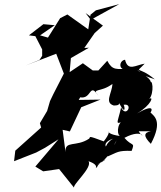

<svg xmlns="http://www.w3.org/2000/svg" viewBox="-20 -801 780 929"><path d="M360 -316 368 -330C425 -320 411 -405 456 -338C422 -377 466 -351 524 -395C522 -349 483 -304 532 -290C529 -293 578 -283 546 -324C590 -229 585 -286 578 -294C627 -303 591 -228 566 -281C547 -196 531 -196 594 -221C548 -224 542 -154 560 -143C457 -157 543 -194 482 -117C399 -148 420 -138 411 -130C348 -88 293 -123 297 -65L283 -173L318 -165L373 -282L466 -319L317 -317ZM151 -626 184 -562V-531L171 -511L104 -484L252 -541L289 -445C267 -400 243 -358 222 -312L208 -264L173 -205L179 -184L54 -72L48 -21L155 -63L198 -86L263 -127L151 5L189 28L266 17L339 108C326 96 430 9 408 -21C477 2 423 27 450 7C458 -20 537 -54 449 -3C494 -33 495 -29 544 -122C517 -48 448 -104 527 -130C497 -113 475 -78 501 -44C549 -64 549 -73 617 -71C634 -116 619 -90 582 -134C679 -186 682 -114 651 -166H711C674 -160 674 -141 710 -105C769 -216 725 -239 708 -257C714 -262 732 -303 643 -252C714 -294 724 -338 702 -322C727 -349 720 -434 699 -396C723 -405 701 -425 644 -462C674 -450 632 -449 729 -417C647 -486 632 -441 680 -493C636 -486 599 -454 585 -512C551 -507 551 -445 615 -470C541 -465 524 -460 499 -507L456 -460H429L381 -495L317 -452L323 -520L410 -570L388 -569L438 -641L478 -677L394 -738L419 -705L557 -781L444 -751L418 -730L407 -659L306 -731L271 -713L212 -619L174 -630L245 -679L190 -684L120 -630Z"/></svg>

Font: Hussar Lance
Style: ExBdObl
Weight: 700
Foundry: Cannot Into Space Fonts, PlusOne Fonts
Version: Version 2.270